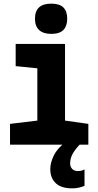

<svg xmlns="http://www.w3.org/2000/svg" viewBox="-20 -794 540 1054"><path d="M261 -608Q218 -608 195 -629Q172 -650 172 -691Q172 -774 261 -774Q307 -774 328 -753Q349 -732 349 -691Q349 -652 328.5 -630Q308 -608 261 -608ZM35 0V-114L185 -132V-419L66 -431V-553H337V-132L465 -114V0ZM376 240Q316 240 286 211.5Q256 183 256 134Q256 99 276 58.5Q296 18 343 -16L417 0Q386 34 375.5 57Q365 80 365 103Q365 121 376 133Q387 145 407 145Q420 145 428.5 142.5Q437 140 444 136V226Q433 231 415.5 235.5Q398 240 376 240Z"/></svg>

Font: Noto Sans Mono ExtraCondensed Black
Style: Regular
Weight: 900
Width: 2
Designer: Monotype Design Team
Foundry: Monotype Imaging Inc.
Version: Version 2.014